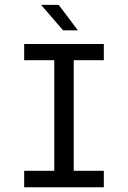

<svg xmlns="http://www.w3.org/2000/svg" viewBox="-20 -790 540 810"><path d="M82 -604.5H418V-536.1H291V-69.3H418V0H82V-69.3H209V-536.1H82ZM227.5 -769.5 308.6 -662.1H246.1L153.3 -769.5Z"/></svg>

Font: BabelStone Irk Bitig
Style: Regular
Weight: 400
Designer: Andrew West
Foundry: BabelStone
Version: Version 1.03 June 7, 2023